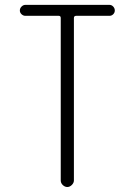

<svg xmlns="http://www.w3.org/2000/svg" viewBox="-20 -750 540 770"><path d="M82 -686.5Q73.2 -686.5 66.4 -692.9Q59.6 -699.2 59.6 -708Q59.6 -716.8 66.4 -723.6Q73.2 -730.5 82 -730.5H418.9Q427.7 -730.5 434.1 -723.6Q440.4 -716.8 440.4 -708Q440.4 -699.2 434.1 -692.9Q427.7 -686.5 418.9 -686.5H285.2Q276.4 -686.5 276.4 -677.7V-26.4Q276.4 -16.6 268.1 -8.3Q259.8 0 250 0Q240.2 0 231.9 -7.8Q223.6 -15.6 223.6 -26.4V-677.7Q223.6 -686.5 215.8 -686.5Z"/></svg>

Font: Rounded-X Mgen+ 1mn light
Style: Regular
Weight: 200
Designer: [Source Han Sans]
Ryoko NISHIZUKA  (kana & ideographs); Paul D. Hunt (Latin, Greek & Cyrillic); Wenlong ZHANG  (bopomofo
Version: Version 1.059.20150602